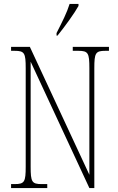

<svg xmlns="http://www.w3.org/2000/svg" viewBox="-20 -951 599 971"><path d="M266 -784V-771H271C309 -818 358 -886 377 -921V-931H332C318 -886 296 -843 266 -784ZM36 0H219V-20H191C141 -20 135 -31 135 -108V-639L432 0H457V-606C457 -683 463 -694 513 -694H531V-714H348V-694H376C426 -694 432 -683 432 -606V-67L131 -714H36V-694H54C104 -694 110 -683 110 -606V-108C110 -31 104 -20 54 -20H36Z"/></svg>

Font: Noto Serif Armenian ExtraCondensed Thin
Style: Regular
Weight: 100
Width: 2
Designer: Monotype Design Team
Foundry: Monotype Imaging Inc.
Version: Version 2.008